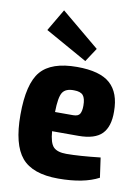

<svg xmlns="http://www.w3.org/2000/svg" viewBox="-86 -810 640 880"><g transform="rotate(10 234.0 -370.0)"><path d="M276 -540 80 -650 140 -752 318 -604ZM264 -106Q323 -106 422 -117L435 -25Q365 12 247 12Q127 12 76.5 -48Q26 -108 26 -246Q26 -391 75.5 -449Q125 -507 244 -507Q351 -507 398.5 -464.5Q446 -422 446 -335Q447 -265 414 -231Q381 -197 304 -197H182Q186 -143 204 -124.5Q222 -106 264 -106ZM249 -399Q210 -400 195.5 -377.5Q181 -355 180 -286H264Q288 -286 295.5 -299Q303 -312 303 -337Q303 -371 291 -385Q279 -399 249 -399Z"/></g></svg>

Font: exo2condensed_b
Style: Bold
Weight: 700
Width: 3
Designer: Natanael Gama
Version: Version 1.001;PS 001.001;hotconv 1.0.70;makeotf.lib2.5.58329